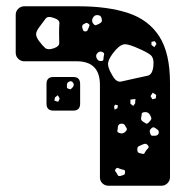

<svg xmlns="http://www.w3.org/2000/svg" viewBox="-20 -591 602 611"><path d="M325 0Q314 0 306 -7.5Q298 -15 298 -26V-321Q298 -396 224 -396H57Q46 -396 38 -404Q30 -412 30 -423V-544Q30 -555 38 -563Q46 -571 57 -571H230Q323 -571 388 -549.5Q453 -528 487 -475Q521 -422 521 -327V-27Q521 -16 513 -8Q505 0 494 0ZM291 -543Q280 -544 275 -533Q270 -523 278 -514Q282 -510 285.5 -511Q289 -512 295 -515Q300 -518 302.5 -520.5Q305 -523 304 -529Q303 -536 300.5 -539Q298 -542 291 -543ZM168 -485Q168 -505 169 -516.5Q170 -528 151 -534Q132 -541 125 -531.5Q118 -522 106 -506Q96 -493 95 -484Q94 -475 103 -462Q115 -446 123.5 -438.5Q132 -431 150 -437Q169 -443 168.5 -454.5Q168 -466 168 -485ZM262 -515Q257 -519 254 -518Q251 -517 246 -514Q240 -511 242 -502Q244 -497 245 -494Q246 -491 251 -491Q256 -491 257.5 -493Q259 -495 261 -500Q263 -506 264.5 -509Q266 -512 262 -515ZM473 -460 462 -458V-448L471 -441L478 -451ZM420 -437Q396 -448 381 -450Q366 -452 348 -432Q328 -409 324.5 -393.5Q321 -378 337 -352Q350 -328 365.5 -331.5Q381 -335 408 -341Q434 -347 449.5 -350Q465 -353 468 -380Q471 -407 458.5 -416.5Q446 -426 420 -437ZM307 -425Q297 -430 290 -422Q283 -415 288 -405Q293 -395 304 -397Q309 -398 309 -401.5Q309 -405 310 -411Q311 -416 311.5 -419Q312 -422 307 -425ZM477 -289 466 -296 459 -285 465 -275 476 -278ZM411 -276 395 -274V-261L404 -254L410 -262ZM355 -256 346 -258 343 -251 345 -242 354 -247ZM459 -222Q453 -236 439 -234Q431 -233 431 -228.5Q431 -224 429 -216Q428 -208 435 -204Q441 -200 444.5 -198Q448 -196 453 -201Q459 -207 461 -211Q463 -215 459 -222ZM377 -193Q373 -199 363 -197Q356 -195 355 -187Q355 -180 353.5 -175.5Q352 -171 359 -168Q372 -163 381 -174Q385 -179 383 -183Q381 -187 377 -193ZM479 -180Q474 -184 470.5 -185.5Q467 -187 462 -183Q457 -178 456.5 -174.5Q456 -171 459 -164Q461 -159 464.5 -159Q468 -159 474 -159Q483 -160 485 -167Q487 -176 479 -180ZM451 -128Q446 -134 442 -133.5Q438 -133 431 -130Q424 -127 420.5 -125Q417 -123 417 -115Q417 -107 421 -105Q425 -103 432 -102Q438 -100 439.5 -103Q441 -106 444 -111Q448 -116 451.5 -119.5Q455 -123 451 -128ZM364 -53Q358 -55 355 -56.5Q352 -58 348 -53Q345 -49 347 -46Q349 -43 352 -39Q354 -34 356 -32Q358 -30 363 -31Q370 -33 374 -34.5Q378 -36 378 -43Q378 -50 374 -50.5Q370 -51 364 -53ZM150 -239Q128 -239 128 -261V-324Q128 -346 150 -346H213Q235 -346 235 -324V-261Q235 -239 213 -239ZM213 -327Q209 -334 202 -332Q194 -330 193 -322Q193 -316 193 -313Q193 -310 199 -308Q204 -306 206 -308Q208 -310 212 -314Q217 -321 213 -327ZM164 -288 155 -281 153 -271 165 -267 170 -277Z"/></svg>

Font: Rubik Moonrocks
Style: Regular
Weight: 400
Designer: Hubert and Fischer, NaN
Foundry: Hubert and Fischer, NaN
Version: Version 2.200